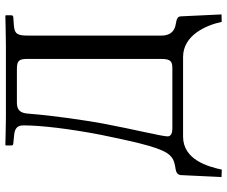

<svg xmlns="http://www.w3.org/2000/svg" viewBox="-84 -602 828 699"><g transform="rotate(-90 329.5 -253.0)"><path d="M112 -47C97.5 -32.5 81.5 -30 62 -27C52.1 -25.5 41.6 -20 41 -8L34 140L61 141C72 89 98 0 181 0H471C551 0 587 85 599 141C599 141 599 140 626 140L619 -8C618.4 -20 610.7 -23.3 589 -27C571.5 -30 549 -41 549 -78V-565C549 -601 553.8 -613.8 586 -616L615 -618C619 -618.3 623 -620 623 -626V-645L621 -647C621 -647 542 -645 512 -645H251C221 -645 151 -647 151 -647L149 -645V-624C149 -620 152 -618 157 -618L187 -615C213 -612.4 222 -602 222 -581C222 -518 210 -415 188 -301C156 -145 138.1 -73.1 112 -47ZM427 -605C458 -605 464 -597 464 -566V-79C464 -42 452 -39 428 -39H209C195 -39 182 -44 182 -56C182 -77 207 -176 229 -293C241 -361 257 -465 265 -566C267 -591 277 -605 304 -605Z"/></g></svg>

Font: Libertinus Serif Display
Style: Regular
Weight: 400
Designer: Philipp H. Poll
Foundry: Khaled Hosny
Version: Version 6.1